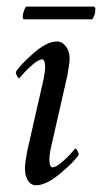

<svg xmlns="http://www.w3.org/2000/svg" viewBox="-20 -549 306 575"><path d="M111.3 -315.4Q115.2 -338.9 115.2 -346.7Q115.2 -371.1 105.5 -371.1Q100.6 -371.1 93.5 -366.9Q86.4 -362.8 79.3 -356.9Q72.3 -351.1 64.7 -343.8Q57.1 -336.4 51.8 -330.6Q46.4 -324.7 42 -319.3L37.1 -314.5Q34.7 -314.5 31 -321.5Q27.3 -328.6 27.3 -333Q40 -354.5 80.3 -389.6Q120.6 -424.8 150.4 -424.8Q166 -424.8 177.2 -410.2Q188.5 -395.5 188.5 -374Q188.5 -358.4 181.6 -322.3L131.8 -103.5Q127.9 -84 127.9 -72.3Q127.9 -47.9 137.7 -47.9Q142.6 -47.9 149.7 -52Q156.7 -56.2 163.8 -62Q170.9 -67.9 178.5 -75.2Q186 -82.5 191.4 -88.4Q196.8 -94.2 201.2 -99.6L206.1 -104.5Q208.5 -104.5 212.2 -97.4Q215.8 -90.3 215.8 -85.9Q203.6 -65.4 160.9 -29.8Q118.2 5.9 87.9 5.9Q72.8 5.9 63.7 -8.3Q54.7 -22.5 54.7 -44.9Q54.7 -61 61.5 -96.7ZM255.9 -491.2H50.8Q47.9 -494.1 47.9 -500Q47.9 -505.9 52 -517.6Q56.2 -529.3 59.6 -529.3H260.7Q262.2 -529.3 263.9 -527.3Q265.6 -525.4 265.6 -522.5Q265.6 -502 255.9 -491.2Z"/></svg>

Font: Crimson
Style: Italic
Weight: 400
Italic angle: -11°
Version: Version 0.8